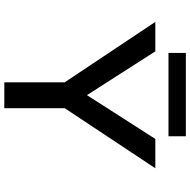

<svg xmlns="http://www.w3.org/2000/svg" viewBox="-16 -866 882 890"><g transform="rotate(90 425.0 -421.0)"><path d="M225.5 -841.5H611.5V-761H225.5ZM361.5 0V-280L81.5 -700H218L421 -383L624 -700H760L481.5 -280V0Z"/></g></svg>

Font: League Mono Wide Medium
Style: Regular
Weight: 500
Width: 8
Designer: Tyler Finck
Foundry: The League of Moveable Type / Tyler Finck
Version: Version 2.210